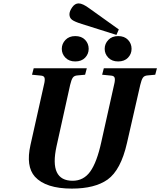

<svg xmlns="http://www.w3.org/2000/svg" viewBox="-20 -1093 942 1128"><path d="M674 -881Q711 -881 732 -859Q753 -837 753 -806Q753 -776 732 -754Q711 -732 674 -732Q638 -732 616.5 -754Q595 -776 595 -806Q595 -836 616.5 -858.5Q638 -881 674 -881ZM422 -881Q459 -881 480 -859Q501 -837 501 -806Q501 -776 480 -754Q459 -732 422 -732Q386 -732 364.5 -754Q343 -776 343 -806Q343 -836 364.5 -858.5Q386 -881 422 -881ZM159 -241 238 -594Q245 -621 242 -634.5Q239 -648 219 -649L168 -654L178 -692H490L480 -654L436 -650Q416 -649 407.5 -636.5Q399 -624 392 -594L312 -233Q268 -31 407 -31Q471 -31 510 -85Q549 -139 575 -258L650 -594Q657 -621 654 -634.5Q651 -648 631 -649L580 -654L590 -692H902L892 -654L848 -650Q828 -649 819.5 -636.5Q811 -624 804 -594L726 -253Q690 -94 612 -38Q537 15 402 15Q249 15 185 -55Q131 -116 159 -241ZM388 -1009Q388 -1027 404 -1050Q420 -1073 442 -1073Q466 -1073 506 -1043L678 -920L664 -888L461 -952Q419 -965 403.5 -976.5Q388 -988 388 -1009Z"/></svg>

Font: Lingua Franca
Style: Bold Italic
Weight: 700
Italic angle: -13°
Version: Version 1.19